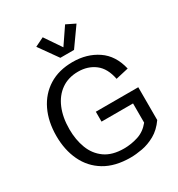

<svg xmlns="http://www.w3.org/2000/svg" viewBox="-220 -1093 1157 1247"><g transform="rotate(-30 359.0 -470.0)"><path d="M393.1 11.7Q277.3 11.7 200 -34.9Q122.6 -81.5 83.5 -163.6Q44.4 -245.6 44.4 -350.6Q44.4 -458 83.7 -540Q123 -622.1 197.3 -668.5Q271.5 -714.8 375.5 -714.8Q481.9 -714.8 560.5 -661.6Q639.2 -608.4 664.6 -499L568.8 -477.1Q552.2 -563 500 -602.8Q447.8 -642.6 375 -642.6Q301.3 -642.6 248.5 -605.5Q195.8 -568.4 167.7 -501.7Q139.6 -435.1 139.6 -346.2Q139.6 -267.6 164.3 -202.6Q189 -137.7 243.2 -99.1Q297.4 -60.5 385.7 -60.5Q439.9 -60.5 491.9 -77.4Q543.9 -94.2 581.5 -141.1V-285.2H345.2V-359.4H663.6V-113.3Q626 -59.6 577.9 -32.7Q529.8 -5.9 481.2 2.9Q432.6 11.7 393.1 11.7ZM288.1 -950.7 372.1 -827.1 456.1 -950.7 522.9 -918 423.3 -777.8H320.8L221.2 -918Z"/></g></svg>

Font: Schibsted Grotesk
Style: Regular
Weight: 400
Designer: Bakken & Baeck AS, Henrik Kongsvoll
Foundry: Schibsted ASA
Version: Version 1.100; ttfautohint (v1.8.4.7-5d5b);gftools[0.9.25]